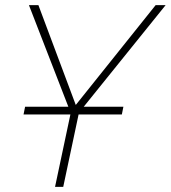

<svg xmlns="http://www.w3.org/2000/svg" viewBox="-20 -730 667 750"><path d="M195 0H227L287 -283H456L462 -313H307L627 -710H588L276 -320L130 -710H93L247 -313H78L72 -283H255Z"/></svg>

Font: Geist Thin
Style: Italic
Weight: 100
Italic angle: -12°
Designer: Basement.studio, Andrés Briganti, Mateo Zaragoza
Foundry: Basement.studio, Vercel, Andrés Briganti, Guido Ferreyra, Mateo Zaragoza
Version: Version 1.500